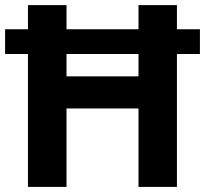

<svg xmlns="http://www.w3.org/2000/svg" viewBox="-20 -734 805 754"><path d="M523.9 -434.1V-522H241.2V-434.1ZM674.8 -619.1H765.1V-522H674.8V0H523.9V-308.1H241.2V0H89.8V-522H0V-619.1H89.8V-713.9H241.2V-619.1H523.9V-713.9H674.8Z"/></svg>

Font: NotoSans-Bold
Style: Bold
Weight: 700
Designer: Monotype Design team
Foundry: Monotype Imaging Inc.
Version: Version 1.04